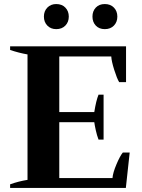

<svg xmlns="http://www.w3.org/2000/svg" viewBox="-20 -929 700 949"><path d="M197 -847Q197 -874 214 -891.5Q231 -909 258 -909Q286 -909 303 -891.5Q320 -874 320 -847Q320 -820 303 -802.5Q286 -785 258 -785Q231 -785 214 -802.5Q197 -820 197 -847ZM437 -847Q437 -874 453.5 -891.5Q470 -909 498 -909Q526 -909 543 -891.5Q560 -874 560 -847Q560 -820 543 -802.5Q526 -785 498 -785Q470 -785 453.5 -802.5Q437 -820 437 -847ZM621 -175 602 0H30V-18Q72 -33 116 -40V-660Q75 -667 30 -682V-700H603V-523H569Q558 -541 544.5 -584Q531 -627 530 -650H273V-375H446Q455 -432 467 -461H492V-239H467Q459 -260 453.5 -285Q448 -310 446 -325H273V-49H536Q538 -75 555.5 -116.5Q573 -158 587 -175Z"/></svg>

Font: Trirong Bold
Style: Regular
Weight: 700
Designer: Katatrad Team
Foundry: CadsonDemak
Version: Version 1.000